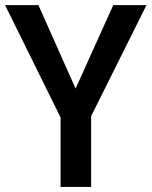

<svg xmlns="http://www.w3.org/2000/svg" viewBox="-20 -734 595 754"><path d="M276.9 -386.2 424.8 -713.9H555.2L337.9 -277.8V0H217.8V-272.9L0 -713.9H130.9Z"/></svg>

Font: Droid Sans TV
Style: Bold
Weight: 600
Version: Version 1.00